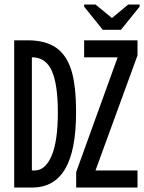

<svg xmlns="http://www.w3.org/2000/svg" viewBox="-20 -839 644 859"><path d="M356.4 -809.1V-818.8H407.2L480.5 -758.8H481.4L553.7 -818.8H604.5V-809.1L521 -705.6H439.9ZM320.3 -335.9Q320.3 -165.5 271.2 -82.8Q222.2 0 124 0H43.5V-658.7H103Q182.6 -658.7 229.7 -626.5Q276.9 -594.2 298.6 -526.6Q320.3 -459 320.3 -335.9ZM238.8 -335.9Q238.8 -461.9 211.7 -522.2Q184.6 -582.5 124.5 -582.5H122.6V-76.2H134.3Q182.6 -76.2 210.7 -141.6Q238.8 -207 238.8 -335.9ZM595.2 0H320.8V-69.3L506.3 -582.5H356.4V-658.7H595.2V-591.3L407.2 -76.2H595.2Z"/></svg>

Font: Courier New
Style: Regular
Weight: 400
Designer: Steve Matteson
Foundry: Ascender Corporation
Version: Version 2.00.3